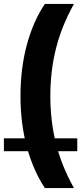

<svg xmlns="http://www.w3.org/2000/svg" viewBox="-32 -762 416 984"><path d="M198 202Q138 111 105.5 -9Q73 -129 73 -270Q73 -411 105.5 -532Q138 -653 198 -742H347Q284 -629 255 -514Q226 -399 226 -270Q226 -141 255 -26Q284 89 347 202ZM-12 13V-53H364V13Z"/></svg>

Font: Montserrat Underline Thin
Style: Bold
Weight: 700
Version: Version 9.000